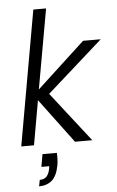

<svg xmlns="http://www.w3.org/2000/svg" viewBox="-63 -782 640 1050"><g transform="rotate(-5 257.0 -257.0)"><path d="M221 52Q223 90 218 119Q207 178 179 202Q151 226 108 226L115 191Q140 191 153 176.5Q166 162 171 135L173 121H130L142 52ZM161 -740H231L153 -302L417 -546H514L207 -273L420 0H325L143 -244L100 0H30Z"/></g></svg>

Font: SVN-Poppins Light
Style: Italic
Weight: 300
Italic angle: -10°
Designer: Ninad Kale (Devanagari), Jonny Pinhorn (Latin)
Foundry: Indian Type Foundry
Version: Version 3.002 2017; ttfautohint (v1.8.3)